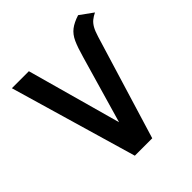

<svg xmlns="http://www.w3.org/2000/svg" viewBox="-196 -861 998 998"><g transform="rotate(-45 303.0 -362.5)"><path d="M534 -725Q493 -712 468.5 -693Q444 -674 429 -641Q414 -608 398 -551L291 -181L147 -700H22L226 0H354L528 -571Q538 -604 548.5 -622.5Q559 -641 573 -652.5Q587 -664 606 -673Z"/></g></svg>

Font: Advent Pro Expanded
Style: Bold
Weight: 700
Width: 7
Designer: VivaRado, Andreas Kalpakidis
Foundry: VivaRado, Andreas Kalpakidis
Version: Version 3.000